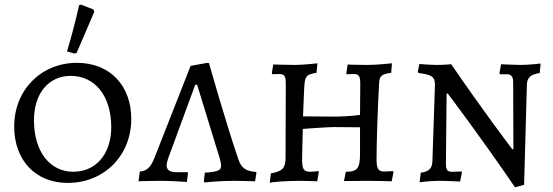

<svg xmlns="http://www.w3.org/2000/svg" viewBox="-20 -777 2378 825"><path d="M300 -547 309 -549 385 -726 382 -736 329 -757 320 -755C305 -688 288 -623 268 -556ZM271 9C427 9 544 -108 544 -266C544 -411 451 -507 311 -507C157 -507 41 -391 41 -233C41 -88 133 9 271 9ZM295 -39C194 -39 126 -126 126 -260C126 -376 189 -451 284 -451C388 -451 458 -365 458 -231C458 -115 392 -39 295 -39Z M859 7C859 7 921 0 986 0C1016 0 1076 2 1076 2L1082 -35L1080 -38C1035 -42 1017 -55 1004 -93C949 -254 878 -506 878 -506L871 -507L799 -494L643 -97C626 -56 611 -43 581 -40L575 2C575 2 627 0 667 0C721 0 783 5 783 5L788 -34L786 -37H742C709 -37 696 -46 696 -67C696 -73 698 -82 702 -95L819 -413H827L924 -97C928 -84 930 -73 930 -64C930 -45 916 -39 860 -35L856 2Z M1139 9C1141 5 1217 0 1265 0C1295 0 1343 2 1343 2L1350 -38L1348 -42C1348 -42 1329 -39 1313 -39C1285 -39 1278 -50 1278 -93L1281 -223C1281 -223 1386 -231 1412 -231C1447 -231 1527 -230 1527 -230V-118C1527 -54 1516 -39 1466 -39L1458 1L1558 0C1598 0 1663 2 1663 2L1671 -38L1668 -42C1668 -42 1649 -40 1633 -40C1605 -40 1598 -51 1598 -93C1598 -163 1603 -314 1609 -420C1610 -450 1620 -459 1661 -464L1664 -505C1664 -505 1599 -498 1560 -498C1532 -498 1474 -499 1474 -500L1468 -462L1470 -458C1470 -458 1488 -459 1498 -459C1522 -459 1528 -451 1528 -417L1527 -283C1483 -278 1452 -276 1412 -276L1282 -277L1287 -398C1290 -449 1294 -457 1340 -464L1344 -505C1344 -505 1284 -498 1247 -498C1215 -498 1154 -500 1154 -500L1148 -462L1151 -458C1151 -458 1168 -459 1178 -459C1202 -459 1208 -451 1208 -417L1207 -99C1207 -55 1194 -41 1144 -32Z M2186 -136H2181C2181 -136 2048 -311 1919 -501C1919 -501 1887 -498 1858 -498C1831 -498 1782 -502 1782 -502L1775 -468L1779 -463C1833 -457 1849 -447 1849 -414L1838 -84C1837 -52 1821 -39 1788 -35L1783 6C1783 6 1830 0 1866 0C1901 0 1957 3 1957 3L1965 -37L1962 -40L1922 -39C1903 -39 1896 -47 1896 -72L1899 -375H1904C1904 -375 2041 -195 2193 28L2232 17L2244 -413C2245 -444 2261 -458 2299 -463L2303 -504C2303 -504 2253 -498 2218 -498C2188 -498 2133 -501 2133 -501L2126 -462L2128 -458H2158C2176 -458 2185 -448 2185 -425Z"/></svg>

Font: Alegreya SC
Style: Regular
Weight: 400
Designer: Juan Pablo del Peral
Foundry: Huerta Tipografica
Version: Version 2.007;PS 002.007;hotconv 1.0.88;makeotf.lib2.5.64775